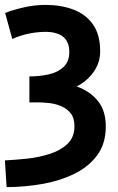

<svg xmlns="http://www.w3.org/2000/svg" viewBox="-21 -566 482 784"><path d="M163 -436Q262 -436 262 -354Q262 -315 239 -293Q216 -271 179 -262.5Q142 -254 99 -254V-148H133Q155 -148 181 -145Q207 -142 230 -132Q253 -122 268 -103Q283 -84 283 -51Q283 -5 254 22Q225 49 180.5 63Q136 77 87.5 82Q39 87 -1 89L6 198Q78 198 150 185.5Q222 173 281 144.5Q340 116 375.5 68.5Q411 21 411 -50Q411 -114 378.5 -154Q346 -194 292 -213Q334 -234 361 -272Q388 -310 388 -356Q388 -425 358.5 -466.5Q329 -508 278.5 -527Q228 -546 165 -546Q119 -546 72.5 -535Q26 -524 0 -513L29 -407Q59 -420 91 -427.5Q123 -435 163 -436Z"/></svg>

Font: Repo DemiBold
Style: Regular
Weight: 600
Designer: Stefan Peev
Foundry: Context Ltd
Version: Version 1.502